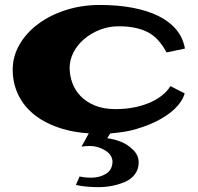

<svg xmlns="http://www.w3.org/2000/svg" viewBox="-20 -521 797 774"><path d="M651.4 -309.6Q619.1 -370.1 573.2 -392.6Q527.3 -415 459 -415Q417 -415 380.9 -400.4Q344.7 -385.7 317.9 -362.3Q291 -338.9 275.9 -309.1Q260.7 -279.3 260.7 -248Q260.7 -216.8 271.5 -187Q282.2 -157.2 304.7 -133.8Q327.1 -110.4 362.3 -95.7Q397.5 -81.1 446.3 -81.1Q480.5 -81.1 514.2 -86.9Q547.9 -92.8 577.1 -104.5Q606.4 -116.2 629.9 -133.8Q653.3 -151.4 667 -173.8L724.6 -144.5Q714.8 -111.3 684.1 -82Q653.3 -52.7 606.9 -30.3Q560.5 -7.8 503.9 5.9Q465.8 13.7 424.8 16.6L412.1 36.1Q441.4 40 468.3 50.8Q495.1 61.5 517.1 83.5Q539.1 105.5 539.1 133.8Q539.1 162.1 522.9 182.6Q506.8 203.1 481.4 213.4Q456.1 223.6 430.2 228.5Q404.3 233.4 377 233.4Q324.2 233.4 286.1 224.6L300.8 190.4Q322.3 195.3 347.7 195.3Q381.8 195.3 407.2 179.7Q432.6 164.1 433.6 130.9Q432.6 102.5 403.3 85Q374 67.4 341.8 67.4Q323.2 67.4 308.6 70.3L337.9 16.6Q278.3 12.7 230.5 -2Q164.1 -22.5 120.1 -57.1Q76.2 -91.8 53.7 -138.7Q31.2 -185.5 31.2 -240.2Q31.2 -293.9 58.6 -341.3Q85.9 -388.7 133.8 -424.3Q181.6 -460 245.6 -480.5Q309.6 -501 382.8 -501Q455.1 -501 514.6 -489.7Q574.2 -478.5 618.7 -456.5Q663.1 -434.6 690.4 -401.9Q717.8 -369.1 725.6 -325.2Z"/></svg>

Font: Polsku
Style: Regular
Weight: 400
Designer: Sebastien Sanfilippo
Version: Version 1.1